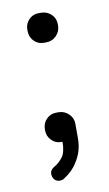

<svg xmlns="http://www.w3.org/2000/svg" viewBox="-68 -447 342 605"><g transform="rotate(-10 103.5 -144.5)"><path d="M107.4 -91.8Q126 -91.8 139.6 -78.6Q153.3 -65.4 153.3 -46.9V0Q153.3 42 130.9 75.2Q116.2 99.6 87.9 117.2Q84 121.1 73.7 121.1Q63.5 121.1 57.1 113.8Q50.8 106.4 50.8 95.2Q50.8 84 62.5 76.2Q80.1 66.4 91.8 50.8Q103.5 35.2 103.5 2H99.6Q81.1 2 68.4 -11.2Q55.7 -24.4 55.7 -42V-46.9Q55.7 -65.4 68.4 -78.6Q81.1 -91.8 99.6 -91.8ZM107.4 -410.2Q126 -410.2 139.6 -397.5Q153.3 -384.8 153.3 -365.2V-361.3Q153.3 -342.8 140.1 -329.1Q127 -315.4 107.4 -315.4H99.6Q81.1 -315.4 68.4 -328.6Q55.7 -341.8 55.7 -361.3V-365.2Q55.7 -383.8 68.4 -397Q81.1 -410.2 99.6 -410.2Z"/></g></svg>

Font: NTR
Style: Regular
Weight: 400
Designer: Purushoth Kumar Guthula
Foundry: Silicon Andhra, USA.
Version: Version 1.0.5; ttfautohint (v1.2.25-373a) -l 7 -r 28 -G 50 -